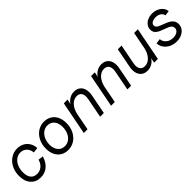

<svg xmlns="http://www.w3.org/2000/svg" viewBox="260 -1616 2733 2733"><g transform="rotate(-45 1626.5 -250.0)"><path d="M46 -219Q46 -302 79.5 -370Q113 -438 172 -477Q231 -516 303 -516Q360 -516 407 -491Q454 -466 481.5 -420.5Q509 -375 512 -317L432 -307Q428 -367 390 -405Q352 -443 295 -443Q246 -443 206.5 -413.5Q167 -384 144.5 -332.5Q122 -281 122 -217Q122 -139 155.5 -98Q189 -57 251 -57Q308 -57 349 -91.5Q390 -126 407 -187L483 -177Q456 -85 396 -34.5Q336 16 253 16Q158 16 102 -47.5Q46 -111 46 -219Z M591 -224Q591 -306 624 -373Q657 -440 714.5 -478Q772 -516 843 -516Q907 -516 955.5 -486.5Q1004 -457 1030.5 -402.5Q1057 -348 1057 -276Q1057 -193 1024.5 -126.5Q992 -60 934.5 -22Q877 16 805 16Q741 16 692.5 -13.5Q644 -43 617.5 -97.5Q591 -152 591 -224ZM809 -57Q858 -57 897 -85Q936 -113 958 -163Q980 -213 980 -275Q980 -352 942 -397.5Q904 -443 840 -443Q791 -443 752 -415Q713 -387 690.5 -337.5Q668 -288 668 -226Q668 -150 706.5 -103.5Q745 -57 809 -57Z M1521 -343Q1521 -390 1497.5 -416.5Q1474 -443 1430 -443Q1369 -443 1322 -393Q1275 -343 1256 -259L1206 0H1131L1228 -500H1303L1288 -425Q1314 -467 1356.5 -491.5Q1399 -516 1449 -516Q1518 -516 1557.5 -472.5Q1597 -429 1597 -355Q1597 -324 1592 -300L1534 0H1459L1517 -300Q1521 -320 1521 -343Z M2070 -343Q2070 -390 2046.5 -416.5Q2023 -443 1979 -443Q1918 -443 1871 -393Q1824 -343 1805 -259L1755 0H1680L1777 -500H1852L1837 -425Q1863 -467 1905.5 -491.5Q1948 -516 1998 -516Q2067 -516 2106.5 -472.5Q2146 -429 2146 -355Q2146 -324 2141 -300L2083 0H2008L2066 -300Q2070 -320 2070 -343Z M2253 -145Q2253 -176 2258 -200L2316 -500H2391L2333 -200Q2329 -180 2329 -157Q2329 -110 2352.5 -83.5Q2376 -57 2420 -57Q2481 -57 2528 -107Q2575 -157 2594 -241L2644 -500H2719L2622 0H2547L2562 -75Q2536 -33 2493.5 -8.5Q2451 16 2401 16Q2332 16 2292.5 -27.5Q2253 -71 2253 -145Z M2765 -170 2840 -180Q2844 -128 2886 -92.5Q2928 -57 2991 -57Q3041 -57 3073.5 -80Q3106 -103 3106 -140Q3106 -165 3090.5 -182Q3075 -199 3052.5 -209.5Q3030 -220 2988 -235Q2940 -252 2910 -266.5Q2880 -281 2859.5 -306.5Q2839 -332 2839 -371Q2839 -414 2864 -447Q2889 -480 2930.5 -498Q2972 -516 3020 -516Q3071 -516 3114 -496.5Q3157 -477 3183 -444Q3209 -411 3212 -372L3137 -362Q3133 -396 3100 -419.5Q3067 -443 3018 -443Q2976 -443 2946.5 -426Q2917 -409 2917 -378Q2917 -348 2943 -331.5Q2969 -315 3026 -294Q3076 -276 3107.5 -259.5Q3139 -243 3161.5 -214.5Q3184 -186 3184 -142Q3184 -97 3159 -61Q3134 -25 3089.5 -4.5Q3045 16 2989 16Q2927 16 2876.5 -9Q2826 -34 2796.5 -76.5Q2767 -119 2765 -170Z"/></g></svg>

Font: MedMera Sans
Style: Italic
Weight: 400
Italic angle: -11°
Designer: Kasper Nordkvist
Foundry: UNCUT.wtf
Version: Version 1.300